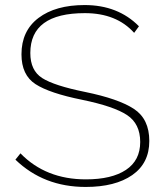

<svg xmlns="http://www.w3.org/2000/svg" viewBox="-20 -735 651 760"><path d="M530 -631 511 -605Q441 -683 316 -683Q100 -683 100 -525Q100 -456 147 -426Q194 -396 317 -371Q449 -344 510 -304Q571 -264 571 -177Q571 -89 503.5 -42Q436 5 319 5Q153 5 41 -103L61 -128Q161 -25 320 -25Q422 -25 478.5 -62.5Q535 -100 535 -173Q535 -245 483 -279.5Q431 -314 305 -340Q176 -366 120.5 -402Q65 -438 65 -520Q65 -613 132.5 -664Q200 -715 315 -715Q447 -715 530 -631Z"/></svg>

Font: Raleway
Style: ExtraLight
Weight: 200
Designer: Matt McInerney, Pablo Impallari, Rodrigo Fuenzalida
Foundry: Matt McInerney, Pablo Impallari, Rodrigo Fuenzalida
Version: Version 2.001